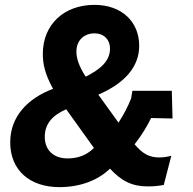

<svg xmlns="http://www.w3.org/2000/svg" viewBox="-20 -759 792 789"><path d="M587 7C612 7 632 5 653 1L684 -119C670 -115 653 -112 635 -112C595 -112 568 -125 533 -166C561 -201 585 -241 601 -274L689 -272L686 -386H524L519 -355C505 -319 488 -288 467 -255L384 -370C495 -418 552 -486 552 -571C552 -669 481 -739 368 -739C243 -739 156 -658 156 -538C156 -499 163 -457 198 -394C92 -354 22 -279 22 -174C22 -59 103 10 224 10C306 10 381 -16 432 -66C480 -14 524 7 587 7ZM252 -310 366 -151C337 -122 301 -108 258 -108C202 -108 164 -140 164 -197C164 -248 193 -284 252 -310ZM294 -547C294 -592 324 -622 369 -622C406 -622 432 -597 432 -559C432 -511 397 -476 332 -444C303 -489 294 -521 294 -547Z"/></svg>

Font: Mona Sans
Style: Bold Italic
Weight: 700
Italic angle: -11.7°
Designer: Deni Anggara
Foundry: GitHub
Version: Version 2.000;Glyphs 3.2.3 (3260)